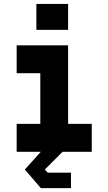

<svg xmlns="http://www.w3.org/2000/svg" viewBox="-20 -770 550 974"><path d="M164.5 -618.5V-750H325.5V-618.5ZM187.5 184.5 106 90 187 0H64.5V-141.5H184.5V-398.5H64.5V-540H325.5V-141.5H445.5V0H297.5L207.5 90L222.5 106H340V184.5Z"/></svg>

Font: Tourney Expanded Black
Style: Regular
Weight: 900
Width: 7
Designer: Tyler Finck
Foundry: Etcetera Type Co
Version: Version 1.010; ttfautohint (v1.8.3)